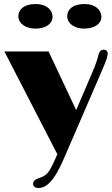

<svg xmlns="http://www.w3.org/2000/svg" viewBox="-20 -780 562 965"><path d="M146.5 144.5C146.5 159.2 160.2 165 172.4 165C190.9 165 212.4 157.2 232.9 134.3C254.9 111.3 278.3 70.8 302.2 14.6L486.8 -412.1C516.6 -481.4 521.5 -497.6 521.5 -512.2C521.5 -520.5 514.2 -530.3 501 -530.3C488.8 -530.3 479.5 -522.9 475.1 -504.9C470.2 -483.9 460 -452.1 442.9 -413.6L362.8 -226.6L224.1 -521.5H2L268.1 -4.9L256.8 21C227.1 86.4 217.3 101.6 175.3 115.2C153.3 122.6 146.5 132.3 146.5 144.5ZM402.8 -636.2C456.5 -636.2 489.7 -661.6 489.7 -695.3C489.7 -730 459 -759.8 405.3 -759.8C344.2 -759.8 317.9 -731.4 317.9 -698.2C317.9 -663.6 352.1 -636.2 402.8 -636.2ZM157.7 -636.2C211.4 -636.2 244.1 -661.6 244.1 -695.3C244.1 -730 213.9 -759.8 159.7 -759.8C99.1 -759.8 72.3 -731.4 72.3 -698.2C72.3 -663.6 106.9 -636.2 157.7 -636.2Z"/></svg>

Font: Limelight
Style: Regular
Weight: 400
Designer: Nicole Fally
Foundry: Nicole Fally
Version: Version 1.002